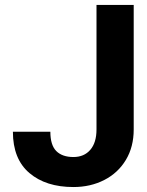

<svg xmlns="http://www.w3.org/2000/svg" viewBox="-20 -744 593 774"><path d="M276 10Q165 10 98.5 -46.5Q32 -103 32 -213H183Q183 -159 207 -135Q231 -111 276 -111Q319 -111 344 -140Q369 -169 369 -222V-724H519V-222Q519 -152 487.5 -99.5Q456 -47 400.5 -18.5Q345 10 276 10Z"/></svg>

Font: Freesentation 8 ExtraBold
Style: Regular
Weight: 800
Designer: glyphs from Roboto by Christian Robertson / Hangul glyphs from Noto Sans CJK(Source Han Sans) by Jang Soo-young and Kang
Foundry: PT&
Version: Version 2.001